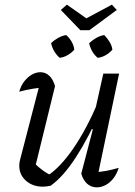

<svg xmlns="http://www.w3.org/2000/svg" viewBox="-20 -801 583 827"><path d="M217 -430 131 -79 125 -101Q144 -82 164.5 -67Q185 -52 203 -45L183 -43Q239 -79 296 -162Q353 -245 404 -365L416 -334Q390 -272 362.5 -219.5Q335 -167 307.5 -124.5Q280 -82 252.5 -51Q225 -20 198 -1Q179 3 164 3Q121 3 92 -22.5Q63 -48 63 -87Q63 -102 67 -115L156 -458L188 -426Q154 -424 122.5 -419Q91 -414 63 -406Q70 -432 84.5 -450.5Q99 -469 117 -479.5Q135 -490 154 -490Q176 -490 192.5 -474.5Q209 -459 217 -430ZM330 -53 380 -244 372 -246 425 -484H493L397 -25L382 -59Q411 -60 437.5 -65Q464 -70 491 -78Q484 -53 469 -33.5Q454 -14 435 -4Q416 6 397 6Q373 6 355.5 -9.5Q338 -25 330 -53ZM326 -671 242 -758 268 -781 352 -722 462 -781 483 -758 365 -671ZM237 -552Q223 -564 213.5 -580.5Q204 -597 200 -615Q213 -628 230 -637.5Q247 -647 265 -650Q279 -638 288.5 -621.5Q298 -605 300 -587Q289 -574 272 -564Q255 -554 237 -552ZM401 -552Q387 -563 377.5 -579.5Q368 -596 364 -615Q377 -627 393.5 -637Q410 -647 429 -650Q442 -637 452 -620.5Q462 -604 464 -587Q452 -573 435.5 -563.5Q419 -554 401 -552Z"/></svg>

Font: Piazzolla 24pt
Style: Italic
Weight: 400
Italic angle: -11.3°
Designer: Juan Pablo del Peral
Foundry: Huerta Tipografica
Version: Version 2.005